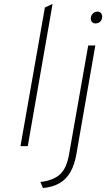

<svg xmlns="http://www.w3.org/2000/svg" viewBox="-20 -742 539 975"><path d="M84 0 208 -704 247 -722 121 0ZM198 213 185 182Q249 175 283.8 144.2Q318.5 113.5 331 40L428 -511H464L368 40Q359 93.5 338.2 130.5Q317.5 167.5 283 187.8Q248.5 208 198 213ZM465 -623Q454 -623 447.5 -630.2Q441 -637.5 441 -648Q441 -657 445.2 -665Q449.5 -673 457 -678Q464.5 -683 475 -683Q487 -683 493 -675.2Q499 -667.5 499 -657Q499 -648 495 -640.2Q491 -632.5 483.2 -627.8Q475.5 -623 465 -623Z"/></svg>

Font: Overpass Thin
Style: Italic
Weight: 250
Italic angle: -10°
Designer: Delve Withrington, Dave Bailey, Thomas Jockin
Foundry: Delve Fonts LLC
Version: Version 4.000